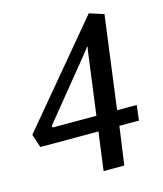

<svg xmlns="http://www.w3.org/2000/svg" viewBox="-110 -756 707 833"><g transform="rotate(-15 244.0 -339.0)"><path d="M252 0 275 -172H14L-6 -232L367 -678L432 -657L377 -240H465L457 -172H369L345 0ZM88 -240H284L322 -526L325 -539H322L314 -528L85 -247Z"/></g></svg>

Font: Faustina Medium
Style: Italic
Weight: 500
Italic angle: -8°
Designer: Alfonso Garcia
Foundry: http://www.omnibus-type.com
Version: Version 1.200